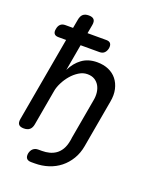

<svg xmlns="http://www.w3.org/2000/svg" viewBox="-165 -840 930 1121"><g transform="rotate(20 300.0 -280.0)"><path d="M66 -560Q47 -560 39.5 -570.5Q32 -581 36 -600Q39 -619 50 -629.5Q61 -640 80 -640H128L138 -695Q142 -718 154.5 -729Q167 -740 190 -740Q213 -740 222.5 -729Q232 -718 228 -695L218 -640H335Q354 -640 361.5 -629.5Q369 -619 366 -600Q362 -581 351 -570.5Q340 -560 321 -560H204L175 -396Q198 -444 236.5 -472Q275 -500 330 -500Q370 -500 401 -486.5Q432 -473 452 -448Q472 -423 480 -388Q488 -353 480 -310L439 -78L428 -15Q420 31 398 67.5Q376 104 344.5 129Q313 154 273 167Q233 180 188 180H166Q146 180 137.5 169.5Q129 159 132 139Q136 119 148.5 108Q161 97 181 97H203Q227 97 248.5 91.5Q270 86 288 73.5Q306 61 319 39.5Q332 18 338 -15L340 -26Q340 -30 341 -35L385 -284Q390 -310 387 -333.5Q384 -357 373.5 -375Q363 -393 345 -404Q327 -415 300 -415Q273 -415 247.5 -399Q222 -383 202 -359.5Q182 -336 168 -308Q154 -280 150 -256L111 -35Q107 -12 94 -1Q81 10 58 10Q35 10 26 -1Q17 -12 21 -35L114 -560Z"/></g></svg>

Font: Maple Mono Normal NL
Style: Italic
Weight: 400
Italic angle: -10°
Monospace: yes
Designer: subframe7536
Version: Version 7.000